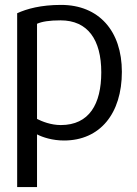

<svg xmlns="http://www.w3.org/2000/svg" viewBox="-20 -561 557 783"><path d="M393 -266C393 -137 344 -51 228 -51C187 -51 151 -66 131 -76V-464C151 -473 181 -478 227 -478C338 -478 393 -399 393 -266ZM477 -268C477 -435 383 -541 229 -541C147 -541 89 -525 50 -507V202H131V-13C154 -1 194 12 241 12C388 12 477 -98 477 -268Z"/></svg>

Font: Repo
Style: Regular
Weight: 400
Designer: Stefan Peev
Foundry: Context Ltd
Version: Version 0.000